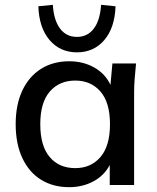

<svg xmlns="http://www.w3.org/2000/svg" viewBox="-20 -767 649 796"><path d="M267 9Q200 9 150 -22Q100 -53 72.5 -112Q45 -171 45 -252Q45 -333 72.5 -391.5Q100 -450 150 -481.5Q200 -513 267 -513Q325 -513 371 -487Q417 -461 438 -415L446 -504H544Q541 -473 538.5 -442.5Q536 -412 536 -383V0H435V-83Q412 -39 367 -15Q322 9 267 9ZM292 -70Q357 -70 396.5 -116Q436 -162 436 -252Q436 -342 396.5 -387.5Q357 -433 292 -433Q226 -433 186.5 -387.5Q147 -342 147 -252Q147 -162 186 -116Q225 -70 292 -70ZM299 -550Q229 -550 185.5 -601Q142 -652 139 -741L199 -747Q203 -683 229 -648.5Q255 -614 299 -614Q343 -614 369 -648.5Q395 -683 399 -747L459 -741Q456 -652 412.5 -601Q369 -550 299 -550Z"/></svg>

Font: Mulish SemiBold
Style: Regular
Weight: 600
Designer: Vernon Adams
Foundry: Vernon Adams
Version: Version 3.603; ttfautohint (v1.8.3)